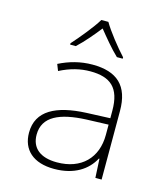

<svg xmlns="http://www.w3.org/2000/svg" viewBox="-114 -853 829 952"><g transform="rotate(15 300.0 -377.0)"><path d="M170 -613V-606H199C236 -640 276 -688 305 -725C335 -688 374 -640 410 -606H440V-613C403 -653 348 -722 324 -764H288C263 -722 207 -654 170 -613ZM252 10C355 10 421 -35 454 -97H457L462 0H494V-352C494 -481 430 -539 304 -539C241 -539 185 -523 133 -497L146 -464C201 -492 251 -504 302 -504C405 -504 457 -461 457 -344V-305L335 -300C182 -293 86 -245 86 -132C86 -44 145 10 252 10ZM257 -25C171 -25 125 -64 125 -132C125 -226 210 -262 343 -268L457 -272V-219C457 -102 383 -25 257 -25Z"/></g></svg>

Font: Noto Sans Mono ExtraLight
Style: Regular
Weight: 200
Designer: Monotype Design Team
Foundry: Monotype Imaging Inc.
Version: Version 2.014